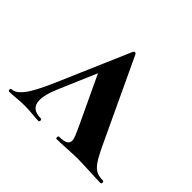

<svg xmlns="http://www.w3.org/2000/svg" viewBox="-116 -535 665 665"><g transform="rotate(45 217.0 -202.5)"><path d="M-6 -12Q12 -12 32.5 -37.5Q53 -63 83 -132L199 -401Q201 -405 205 -405Q209 -405 211 -401L335 -137Q361 -80 375 -55.5Q389 -31 403 -21.5Q417 -12 440 -12Q445 -12 445 -6Q445 0 440 0Q422 0 384 -2Q344 -4 326 -4Q310 -4 274 -2Q240 0 226 0Q222 0 222 -6Q222 -12 226 -12Q248 -12 258 -17.5Q268 -23 268 -34Q268 -42 262.5 -55.5Q257 -69 250 -84L160 -275L204 -352L106 -123Q88 -81 88 -55Q88 -12 136 -12Q141 -12 141 -6Q141 0 136 0Q125 0 105 -2Q85 -4 67 -4Q46 -4 26 -2Q8 0 -6 0Q-11 0 -11 -6Q-11 -12 -6 -12Z"/></g></svg>

Font: Cormorant Garamond
Style: Bold
Weight: 700
Designer: Christian Thalmann (Catharsis Fonts)
Foundry: Catharsis Fonts
Version: Version 4.000